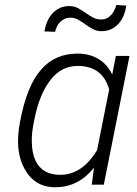

<svg xmlns="http://www.w3.org/2000/svg" viewBox="-20 -758 563 788"><path d="M206 10.5Q122 10.5 80.5 -65.5Q54 -114 54 -179Q54 -216 62.5 -259.5Q90 -406.5 149 -472.5Q205.5 -538 298 -538Q347.5 -538 384 -516Q420.5 -494 439.5 -453.5L441 -454L455.5 -528.5H511.5L406 0H356.5L365.5 -67.5L364.5 -68.5Q334.5 -30.5 295 -10Q255.5 10.5 206 10.5ZM227 -40.5Q317.5 -40.5 378.5 -142L428 -390.5Q401.5 -487 299 -487.5Q231.5 -487.5 186.5 -429Q141.5 -370.5 121.5 -269.5L119.5 -259.5Q110 -215 110.5 -178.5Q110.5 -131 126 -98.5Q153.5 -40.5 227 -40.5ZM498.5 -735Q495.5 -714.5 488 -695.5Q480.5 -676.5 467.5 -661.8Q454.5 -647 436.8 -638.5Q419 -630 396 -630Q376.5 -630 360.8 -638.8Q345 -647.5 330.8 -657.8Q316.5 -668 301.5 -676.8Q286.5 -685.5 268 -685.5Q255 -685.5 244.8 -680.5Q234.5 -675.5 226.8 -667.8Q219 -660 214 -649.8Q209 -639.5 206 -627.5L162.5 -629Q165.5 -649.5 173.5 -668.5Q181.5 -687.5 194.5 -702Q207.5 -716.5 225.2 -725Q243 -733.5 266 -733Q285 -733 300.8 -724.2Q316.5 -715.5 331 -705.2Q345.5 -695 361 -686.5Q376.5 -678 395 -678Q408 -678 418.2 -683Q428.5 -688 436.2 -696.5Q444 -705 449 -715.5Q454 -726 457.5 -737.5Z"/></svg>

Font: Roberto Sans Light
Style: Italic
Weight: 300
Italic angle: -11°
Designer: Google
Version: Version 1.00;June 11, 2020;FontCreator 12.0.0.2522 64-bit; t